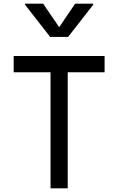

<svg xmlns="http://www.w3.org/2000/svg" viewBox="-20 -1019 640 1039"><path d="M253.5 0V-675H346.5V0ZM54 -628V-716H546V-628ZM251.5 -819 115.5 -993.5V-999H213.5L309 -859H291.5L386.5 -999H484.5V-993.5L348.5 -819Z"/></svg>

Font: Google Sans Code
Style: Regular
Weight: 400
Monospace: yes
Designer: Google Sans Code Authors
Foundry: Google LLC
Version: Version 6.000